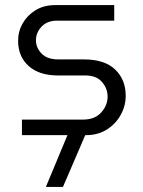

<svg xmlns="http://www.w3.org/2000/svg" viewBox="-20 -530 562 753"><path d="M66 0V-61H306Q352 -61 377 -89Q402 -117 402 -151Q402 -183 380 -208.5Q358 -234 315 -234H208Q134 -234 92.5 -271Q51 -308 51 -370Q51 -407 69 -438.5Q87 -470 119.5 -490Q152 -510 197 -510H428V-449H204Q165 -449 143 -425.5Q121 -402 121 -372Q121 -343 143 -320Q165 -297 209 -297H309Q390 -297 431.5 -257.5Q473 -218 473 -154Q473 -115 453.5 -79.5Q434 -44 399 -22Q364 0 318 0ZM160 203 252 -18H322L227 203Z"/></svg>

Font: MuseoModerno Light
Style: Regular
Weight: 300
Designer: Pablo Cosgaya, Héctor Gatti, Marcela Romero, and the Authors of The MuseoModerno Project.
Foundry: Omnibus-Type Team
Version: Version 1.001